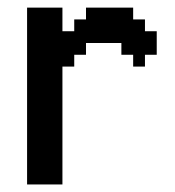

<svg xmlns="http://www.w3.org/2000/svg" viewBox="-20 -489 464 509"><path d="M51.8 0V-468.8H145.5V-406.2H176.8V-437.5H208V-468.8H333V-437.5H364.3V-406.2H395.5V-343.8H364.3V-312.5H333V-343.8H301.8V-375H208V-343.8H176.8V-312.5H145.5V0Z"/></svg>

Font: Terminal Grotesque
Style: Regular
Weight: 400
Designer: Raphaël Bastide
Foundry: http://raphaelbastide.com
Version: Version 1.0